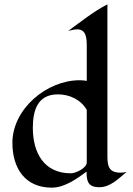

<svg xmlns="http://www.w3.org/2000/svg" viewBox="-20 -853 613 883"><path d="M562 -62C553 -60 543 -59 533 -59C480 -59 474 -91 474 -135V-833C413 -802 350 -752 294 -711C308 -714 322 -718 336 -718C378 -718 379 -672 379 -641V-481C368 -483 357 -484 346 -484C195 -484 37 -352 37 -196C37 -81 94 10 218 10C276 10 333 -30 378 -64C378 -19 385 8 437 8C488 8 525 -32 562 -62ZM379 -106C379 -80 328 -56 306 -56C181 -56 131 -152 131 -265C131 -344 152 -419 246 -419C300 -419 351 -395 379 -348Z"/></svg>

Font: Fondamento
Style: Regular
Weight: 400
Designer: Astigmatic (AOETI)
Foundry: Astigmatic (AOETI)
Version: Version 1.001